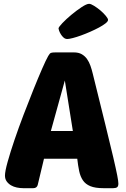

<svg xmlns="http://www.w3.org/2000/svg" viewBox="-20 -984 659 1004"><path d="M366 -710Q391 -710 407.5 -700.5Q424 -691 435 -675.5Q446 -660 453 -640Q460 -620 465 -599Q505 -437 531 -332Q557 -227 572 -162.5Q587 -98 593 -67Q599 -36 599 -24Q599 -10 592.5 -5Q586 0 572 0H521Q478 0 452.5 -10.5Q427 -21 413.5 -41Q400 -61 394 -89.5Q388 -118 384 -154H210L177 -16Q172 0 154 0H101Q85 0 68 -3.5Q51 -7 37.5 -15Q24 -23 15 -35.5Q6 -48 6 -66Q6 -88 20 -138Q34 -188 55.5 -251.5Q77 -315 103.5 -384.5Q130 -454 155 -516Q180 -578 200.5 -625Q221 -672 232 -691Q240 -705 246.5 -707.5Q253 -710 271 -710ZM246 -299H361L319 -563ZM332 -780Q321 -780 312.5 -787.5Q304 -795 298 -805Q292 -815 289 -823.5Q286 -832 286 -835Q286 -842 306 -863Q326 -884 353 -906.5Q380 -929 406.5 -946.5Q433 -964 446 -964Q455 -964 472 -953.5Q489 -943 505 -929.5Q521 -916 533 -901.5Q545 -887 545 -880Q545 -872 531.5 -861.5Q518 -851 497.5 -840Q477 -829 452 -818Q427 -807 403.5 -798.5Q380 -790 360.5 -785Q341 -780 332 -780Z"/></svg>

Font: Poetsen One
Style: Regular
Weight: 400
Designer: Pablo Impallari, Rodrigo Fuenzalida
Foundry: Pablo Impallari, Rodrigo Fuenzalida
Version: Version 1.001; ttfautohint (v0.93) -l 8 -r 50 -G 200 -x 14 -